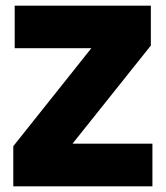

<svg xmlns="http://www.w3.org/2000/svg" viewBox="-20 -659 586 679"><path d="M236.5 -151H519V0H27V-142L303 -488.5H32V-639H513.5V-498Z"/></svg>

Font: Anek Malayalam Medium ExtraBold
Style: Regular
Weight: 800
Version: Version 1.003